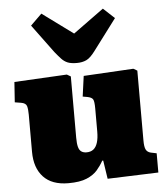

<svg xmlns="http://www.w3.org/2000/svg" viewBox="-57 -889 833 955"><g transform="rotate(-5 359.0 -412.0)"><path d="M246 14Q164 14 121.5 -31.5Q79 -77 79 -157V-343Q79 -370 74.5 -385.5Q70 -401 46 -405L15 -410L22 -511L285 -525L304 -514V-208Q304 -179 308.5 -162Q313 -145 323.5 -138Q334 -131 349 -131Q370 -131 383.5 -141.5Q397 -152 404 -174Q411 -196 411 -230V-344Q411 -381 404.5 -391Q398 -401 377 -405L354 -409L368 -511L617 -525L636 -514V-166Q636 -133 643 -119.5Q650 -106 667 -102L696 -96V0L442 9L428 -83H423Q410 -59 391 -37Q372 -15 338 -0.5Q304 14 246 14ZM340 -578Q311 -578 294 -585Q277 -592 263.5 -606.5Q250 -621 233 -642L129 -783L185 -838L339 -725L492 -836L548 -784L433 -631Q408 -597 387.5 -587.5Q367 -578 340 -578Z"/></g></svg>

Font: Literata Black
Style: Regular
Weight: 900
Designer: Latin by Veronika Burian and Jose Scaglione. Greek by Irene Vlachou. Cyrillic by Vera Evstafieva.
Foundry: TypeTogether
Version: Version 3.103;gftools[0.9.29]